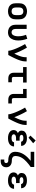

<svg xmlns="http://www.w3.org/2000/svg" viewBox="2185 -3000 1030 5440"><g transform="rotate(90 2700.0 -280.0)"><path d="M300 8Q270 8 240.5 3Q211 -2 184 -14.5Q157 -27 134.5 -47.5Q112 -68 98 -94.5Q84 -121 78.5 -150.5Q73 -180 73 -210V-310Q73 -340 78.5 -369.5Q84 -399 98 -425.5Q112 -452 134.5 -472.5Q157 -493 184 -505.5Q211 -518 240.5 -524.5Q270 -531 300 -531Q330 -531 359.5 -524.5Q389 -518 416 -505.5Q443 -493 465.5 -472.5Q488 -452 502 -425.5Q516 -399 521.5 -369.5Q527 -340 527 -310V-210Q527 -180 521.5 -150.5Q516 -121 502 -94.5Q488 -68 465.5 -47.5Q443 -27 416 -14.5Q389 -2 359.5 3Q330 8 300 8ZM300 -93Q323 -93 345 -100.5Q367 -108 381.5 -125.5Q396 -143 402 -165Q408 -187 408 -210V-310Q408 -333 402 -355.5Q396 -378 381 -395Q366 -412 343.5 -419.5Q321 -427 299 -427Q276 -427 254.5 -419Q233 -411 218 -394Q203 -377 197.5 -355Q192 -333 192 -310V-210Q192 -187 198 -165Q204 -143 218.5 -125.5Q233 -108 255 -100.5Q277 -93 300 -93Z M896 8Q867 8 838.5 2.5Q810 -3 784 -16.5Q758 -30 737.5 -51Q717 -72 704 -98Q691 -124 686 -152.5Q681 -181 681 -210V-520H800V-210Q800 -189 804.5 -167.5Q809 -146 821.5 -128.5Q834 -111 854 -102Q874 -93 896 -93Q916 -93 935 -101.5Q954 -110 967 -126Q980 -142 987.5 -161.5Q995 -181 999.5 -201Q1004 -221 1006 -241.5Q1008 -262 1008 -282Q1008 -339 997 -394.5Q986 -450 966 -503L1078 -538Q1101 -477 1114 -412.5Q1127 -348 1127 -282Q1127 -247 1122 -212.5Q1117 -178 1105.5 -145Q1094 -112 1075 -82Q1056 -52 1028 -31Q1000 -10 965.5 -1Q931 8 896 8Z M1419 0Q1419 -26 1412.5 -51Q1406 -76 1398.5 -100.5Q1391 -125 1382.5 -149.5Q1374 -174 1364.5 -198Q1355 -222 1344.5 -245.5Q1334 -269 1323.5 -292.5Q1313 -316 1301.5 -339Q1290 -362 1278.5 -385Q1267 -408 1254 -430.5Q1241 -453 1228 -475L1329 -528Q1355 -486 1378 -442Q1401 -398 1422.5 -353Q1444 -308 1463.5 -262.5Q1483 -217 1499 -170Q1511 -193 1522.5 -217Q1534 -241 1544.5 -265.5Q1555 -290 1564.5 -314.5Q1574 -339 1581.5 -364.5Q1589 -390 1594.5 -416Q1600 -442 1600 -468V-520H1719V-468Q1719 -436 1712 -405Q1705 -374 1696 -344Q1687 -314 1675.5 -284.5Q1664 -255 1651 -226Q1638 -197 1624.5 -168.5Q1611 -140 1597 -111.5Q1583 -83 1568 -55.5Q1553 -28 1538 0Z M2204 0Q2182 0 2161 -3.5Q2140 -7 2120.5 -15.5Q2101 -24 2085 -38.5Q2069 -53 2059 -72Q2049 -91 2045 -112Q2041 -133 2041 -155V-419H1881V-520H2319V-419H2159V-155Q2159 -145 2161 -135Q2163 -125 2169 -117Q2175 -109 2184.5 -105Q2194 -101 2204 -101H2311V0Z M2804 0Q2782 0 2761 -3.5Q2740 -7 2720.5 -15.5Q2701 -24 2685 -38.5Q2669 -53 2659 -72Q2649 -91 2645 -112Q2641 -133 2641 -155V-419H2499V-520H2759V-155Q2759 -145 2761 -135Q2763 -125 2769 -117Q2775 -109 2784.5 -105Q2794 -101 2804 -101H2911V0Z M3219 0Q3219 -26 3212.5 -51Q3206 -76 3198.5 -100.5Q3191 -125 3182.5 -149.5Q3174 -174 3164.5 -198Q3155 -222 3144.5 -245.5Q3134 -269 3123.5 -292.5Q3113 -316 3101.5 -339Q3090 -362 3078.5 -385Q3067 -408 3054 -430.5Q3041 -453 3028 -475L3129 -528Q3155 -486 3178 -442Q3201 -398 3222.5 -353Q3244 -308 3263.5 -262.5Q3283 -217 3299 -170Q3311 -193 3322.5 -217Q3334 -241 3344.5 -265.5Q3355 -290 3364.5 -314.5Q3374 -339 3381.5 -364.5Q3389 -390 3394.5 -416Q3400 -442 3400 -468V-520H3519V-468Q3519 -436 3512 -405Q3505 -374 3496 -344Q3487 -314 3475.5 -284.5Q3464 -255 3451 -226Q3438 -197 3424.5 -168.5Q3411 -140 3397 -111.5Q3383 -83 3368 -55.5Q3353 -28 3338 0Z M3898 8Q3871 8 3844.5 5.5Q3818 3 3792.5 -4.5Q3767 -12 3743.5 -24.5Q3720 -37 3702 -56Q3684 -75 3674.5 -100.5Q3665 -126 3665 -153Q3665 -172 3670.5 -191.5Q3676 -211 3688.5 -226.5Q3701 -242 3717.5 -253Q3734 -264 3752 -272Q3737 -279 3723 -289.5Q3709 -300 3699 -313.5Q3689 -327 3685 -344Q3681 -361 3681 -378Q3681 -402 3689.5 -426Q3698 -450 3715 -468Q3732 -486 3754 -498Q3776 -510 3799.5 -516.5Q3823 -523 3848 -525.5Q3873 -528 3897 -528Q3923 -528 3948 -525Q3973 -522 3997 -514Q4021 -506 4042.5 -492.5Q4064 -479 4080 -459Q4096 -439 4104.5 -414.5Q4113 -390 4113 -365Q4113 -364 4113 -363.5Q4113 -363 4113 -363H3994Q3994 -363 3994 -363Q3994 -363 3994 -363Q3994 -380 3984.5 -393.5Q3975 -407 3960.5 -414.5Q3946 -422 3929.5 -424.5Q3913 -427 3897 -427Q3887 -427 3877 -426.5Q3867 -426 3857 -424Q3847 -422 3837 -419Q3827 -416 3818.5 -410Q3810 -404 3805 -395Q3800 -386 3800 -376Q3800 -376 3800 -376Q3800 -376 3800 -376Q3800 -365 3805 -355.5Q3810 -346 3818.5 -340Q3827 -334 3837 -330Q3847 -326 3857.5 -324Q3868 -322 3878.5 -321.5Q3889 -321 3900 -321H3966V-220H3900Q3888 -220 3875.5 -219Q3863 -218 3851 -215.5Q3839 -213 3827 -208.5Q3815 -204 3805.5 -197Q3796 -190 3790 -178.5Q3784 -167 3784 -155Q3784 -143 3790 -132Q3796 -121 3805.5 -114Q3815 -107 3826.5 -103Q3838 -99 3850 -96.5Q3862 -94 3874 -93.5Q3886 -93 3898 -93Q3916 -93 3934.5 -95.5Q3953 -98 3969.5 -106Q3986 -114 3998 -129.5Q4010 -145 4010 -163H4129Q4129 -163 4129 -163Q4129 -163 4129 -163Q4129 -136 4119.5 -110Q4110 -84 4093 -63.5Q4076 -43 4052.5 -28.5Q4029 -14 4003.5 -6Q3978 2 3951 5Q3924 8 3898 8ZM3881 -573 3822 -627 3961 -775 4039 -705Z M4500 215V114H4545Q4556 114 4567 110.5Q4578 107 4586 99Q4594 91 4597 79.5Q4600 68 4600 57Q4600 43 4592.5 30Q4585 17 4572 10Q4559 3 4544.5 1.5Q4530 0 4515.5 0Q4501 0 4486.5 -1Q4472 -2 4457.5 -4.5Q4443 -7 4429 -10.5Q4415 -14 4401.5 -19Q4388 -24 4375.5 -31Q4363 -38 4351.5 -46.5Q4340 -55 4329.5 -65.5Q4319 -76 4311 -88Q4303 -100 4297 -113.5Q4291 -127 4287.5 -141Q4284 -155 4282.5 -169.5Q4281 -184 4281 -198Q4281 -264 4301 -327Q4321 -390 4357 -444.5Q4393 -499 4439 -546Q4485 -593 4535 -634H4281V-735H4711V-634Q4673 -608 4636 -579Q4599 -550 4565 -518.5Q4531 -487 4500.5 -452Q4470 -417 4447 -376.5Q4424 -336 4412 -290.5Q4400 -245 4400 -198Q4400 -179 4407 -160.5Q4414 -142 4428.5 -129.5Q4443 -117 4461.5 -110Q4480 -103 4499 -101.5Q4518 -100 4537.5 -100Q4557 -100 4576 -97Q4595 -94 4613.5 -88Q4632 -82 4648.5 -72Q4665 -62 4679 -48.5Q4693 -35 4702 -17.5Q4711 0 4715 19Q4719 38 4719 57Q4719 79 4714.5 101Q4710 123 4698.5 142.5Q4687 162 4670 176.5Q4653 191 4632.5 199.5Q4612 208 4589.5 211.5Q4567 215 4545 215Z M5098 8Q5071 8 5044.5 5.5Q5018 3 4992.5 -4.5Q4967 -12 4943.5 -24.5Q4920 -37 4902 -56Q4884 -75 4874.5 -100.5Q4865 -126 4865 -153Q4865 -172 4870.5 -191.5Q4876 -211 4888.5 -226.5Q4901 -242 4917.5 -253Q4934 -264 4952 -272Q4937 -279 4923 -289.5Q4909 -300 4899 -313.5Q4889 -327 4885 -344Q4881 -361 4881 -378Q4881 -402 4889.5 -426Q4898 -450 4915 -468Q4932 -486 4954 -498Q4976 -510 4999.5 -516.5Q5023 -523 5048 -525.5Q5073 -528 5097 -528Q5123 -528 5148 -525Q5173 -522 5197 -514Q5221 -506 5242.5 -492.5Q5264 -479 5280 -459Q5296 -439 5304.5 -414.5Q5313 -390 5313 -365Q5313 -364 5313 -363.5Q5313 -363 5313 -363H5194Q5194 -363 5194 -363Q5194 -363 5194 -363Q5194 -380 5184.5 -393.5Q5175 -407 5160.5 -414.5Q5146 -422 5129.5 -424.5Q5113 -427 5097 -427Q5087 -427 5077 -426.5Q5067 -426 5057 -424Q5047 -422 5037 -419Q5027 -416 5018.5 -410Q5010 -404 5005 -395Q5000 -386 5000 -376Q5000 -376 5000 -376Q5000 -376 5000 -376Q5000 -365 5005 -355.5Q5010 -346 5018.5 -340Q5027 -334 5037 -330Q5047 -326 5057.5 -324Q5068 -322 5078.5 -321.5Q5089 -321 5100 -321H5166V-220H5100Q5088 -220 5075.5 -219Q5063 -218 5051 -215.5Q5039 -213 5027 -208.5Q5015 -204 5005.5 -197Q4996 -190 4990 -178.5Q4984 -167 4984 -155Q4984 -143 4990 -132Q4996 -121 5005.5 -114Q5015 -107 5026.5 -103Q5038 -99 5050 -96.5Q5062 -94 5074 -93.5Q5086 -93 5098 -93Q5116 -93 5134.5 -95.5Q5153 -98 5169.5 -106Q5186 -114 5198 -129.5Q5210 -145 5210 -163H5329Q5329 -163 5329 -163Q5329 -163 5329 -163Q5329 -136 5319.5 -110Q5310 -84 5293 -63.5Q5276 -43 5252.5 -28.5Q5229 -14 5203.5 -6Q5178 2 5151 5Q5124 8 5098 8Z"/></g></svg>

Font: Iosevka Custom Extended
Style: Bold
Weight: 700
Width: 7
Monospace: yes
Designer: Belleve Invis
Foundry: Belleve Invis
Version: Version 11.2.4; ttfautohint (v1.8.4)